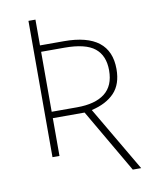

<svg xmlns="http://www.w3.org/2000/svg" viewBox="-89 -749 757 946"><g transform="rotate(-10 289.5 -276.5)"><path d="M313 -189H154V0H119V-682H154V-553H274Q505 -553 505 -373Q505 -297 464.5 -254.5Q424 -212 350 -195L540 129H498ZM281 -221Q372 -221 420 -258.5Q468 -296 468 -373Q468 -447 422 -484Q376 -521 271 -521H154V-221Z"/></g></svg>

Font: FiraGO UltraLight
Style: Regular
Weight: 200
Designer: bBox Type
Foundry: bBox Type GmbH
Version: Version 1.001